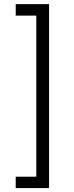

<svg xmlns="http://www.w3.org/2000/svg" viewBox="-20 -790 367 948"><path d="M57.6 138.7V82.5H159.2V-712.9H57.6V-769.5H222.2V138.7Z"/></svg>

Font: Inter 20pt Light
Style: Regular
Weight: 300
Version: Version 4.001;git-66647c0bb